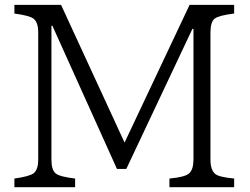

<svg xmlns="http://www.w3.org/2000/svg" viewBox="-20 -780 1040 800"><path d="M40 -759.8H234.4L499 -186L770 -759.8H955.6V-723.6Q891.6 -715.8 875 -702.6Q856.9 -689 856.9 -645V-114.7Q856.9 -71.3 877.4 -54.7Q893.1 -42 955.6 -36.1V0H686V-36.1Q751 -42 768.1 -57.6Q786.1 -74.2 786.1 -114.7V-659.7H781.7L506.3 -76.2H467.3L198.2 -672.9H194.3V-114.7Q194.3 -71.3 212.4 -57.1Q229.5 -43.5 293 -36.1V0H40V-36.1Q103 -44.9 120.1 -58.1Q139.2 -72.8 139.2 -114.7V-645Q139.2 -688 119.1 -702.6Q102.1 -715.3 40 -723.6Z"/></svg>

Font: BIZ UDPMincho
Style: Regular
Weight: 400
Designer: TypeBank Co., Ltd.
Foundry: Morisawa Inc.
Version: Version 1.06